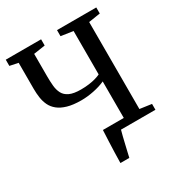

<svg xmlns="http://www.w3.org/2000/svg" viewBox="-211 -885 1128 1207"><g transform="rotate(-30 353.0 -281.5)"><path d="M309.5 180Q310 145.5 311.2 106.5Q312.5 67.5 314.2 26.2Q316 -15 318 -55H469.5V-320Q432.5 -303 385.2 -293.5Q338 -284 295 -284Q235.5 -284 195.2 -295.8Q155 -307.5 130 -327.8Q105 -348 92.2 -374.8Q79.5 -401.5 75 -432.5Q70.5 -463.5 70.5 -496V-685.5L10 -698V-743H266.5V-698L183 -685.5V-522.5Q183 -486 186 -453.5Q189 -421 202 -396.2Q215 -371.5 244.5 -357.8Q274 -344 326.5 -344Q358.5 -344 385.8 -347.8Q413 -351.5 434.5 -357.8Q456 -364 469.5 -371V-686L382 -699V-743H667V-699L582.5 -686V-54.5L667.5 -42.5V0H417.5Q412.5 16.5 406.5 41.8Q400.5 67 394 94.2Q387.5 121.5 382.2 144.5Q377 167.5 374 180Z"/></g></svg>

Font: Merriweather 48pt Medium
Style: Regular
Weight: 500
Version: Version 2.100